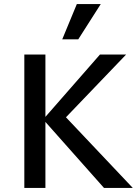

<svg xmlns="http://www.w3.org/2000/svg" viewBox="-20 -927 675 947"><path d="M493 0 193 -338 473 -658H602L278 -320L286 -369L635 0ZM100 0V-658H204V0ZM287 -733 359 -907H477L366 -733Z"/></svg>

Font: Ysabeau SemiBold
Style: Regular
Weight: 600
Designer: Christian Thalmann (Catharsis Fonts)
Version: Version 2.000;gftools[0.9.27.dev2+g8671c4b]